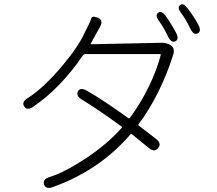

<svg xmlns="http://www.w3.org/2000/svg" viewBox="-20 -849 1040 920"><path d="M234 47Q200 60 191 35Q183 10 218 -1Q286 -21 394 -92Q492 -157 563 -236Q566 -240 562 -243Q451 -324 372 -372Q342 -391 354 -412Q366 -432 397 -414Q477 -368 595 -283Q599 -280 602 -284Q652 -350 694 -436Q733 -517 750 -585Q751 -590 746 -590H392Q382 -590 376 -582Q270 -427 140 -338Q110 -317 96 -339Q82 -360 113 -379Q190 -428 283 -539Q357 -628 388 -697Q396 -714 405 -731Q413 -746 417 -760.5Q421 -775 449 -764Q477 -753 459 -720L415 -641Q413 -637 418 -637L752 -644Q776 -645 797 -633Q820 -619 810 -587Q782 -498 741 -414Q697 -324 644 -254Q641 -250 645 -247L727 -184Q756 -162 738 -140Q721 -117 693 -140L612 -206Q608 -209 605 -205Q457 -33 234 47ZM820 -651Q801 -642 785 -674Q766 -715 743 -747Q721 -777 738 -788Q755 -800 775 -771Q802 -733 823 -693Q840 -661 820 -651ZM927 -689Q908 -679 892 -712Q869 -759 849 -785Q827 -813 843 -825Q859 -837 880 -808Q912 -765 930 -731Q947 -699 927 -689Z"/></svg>

Font: Resource Han Rounded CN Light
Style: Regular
Weight: 300
Designer: Cyano Hao (round all glyphs); Ryoko NISHIZUKA 西塚涼子 (kana, bopomofo & ideographs); Paul D. Hunt (Latin, Greek & Cyrillic)
Foundry: Cyano Hao
Version: 0.990